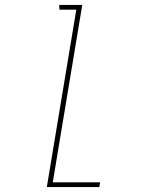

<svg xmlns="http://www.w3.org/2000/svg" viewBox="-20 -540 640 775"><path d="M169 215 288 -501H220L219 -520H312L193 196H384L381 215Z"/></svg>

Font: Iosevka HT Thin Extended
Style: Italic
Weight: 100
Width: 7
Italic angle: -9°
Monospace: yes
Designer: Belleve Invis
Foundry: Belleve Invis
Version: Version 32.3.0; ttfautohint (v1.8.4)